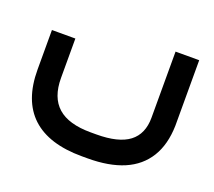

<svg xmlns="http://www.w3.org/2000/svg" viewBox="-98 -457 898 805"><g transform="rotate(20 351.0 -54.5)"><path d="M662.6 -317.9V-35.2Q660.6 49.3 625.5 106.2Q590.3 163.1 524.7 191.2Q459 219.2 363.3 219.2H338.4Q190.4 219.2 114.7 149.2Q39.1 79.1 39.1 -59.1V-225.6V-235.4H48.8H133.8H143.6V-225.6V-59.6Q143.6 27.3 191.7 69.8Q239.7 112.3 338.4 112.3H363.3Q462.4 112.3 509.8 76.2Q557.1 40 557.1 -32.7V-317.9V-327.6H566.9H652.8H662.6Z"/></g></svg>

Font: Shabnam Medium FD
Style: Medium-FD
Weight: 500
Foundry: DejaVu fonts team - Redesigned by Saber Rastikerdar - Based on Vazir font
Version: Version 5.0.0